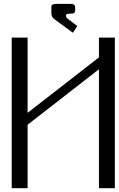

<svg xmlns="http://www.w3.org/2000/svg" viewBox="-20 -989 623 1009"><path d="M250 -948.2Q250 -956.5 251.2 -960Q252.4 -963.4 259.3 -966.1Q266.1 -968.8 281.2 -968.8H343.8Q355 -968.8 361.8 -967.3Q368.7 -965.8 371.3 -962.2Q374 -958.5 374.5 -956.1Q375 -953.6 375 -948.2V-937.5Q375 -925.3 369.9 -921.1Q364.7 -917 343.8 -917Q326.2 -917 326.2 -906.2Q326.2 -899.9 334.5 -891.6L386.2 -852.1L363.3 -816.9L263.7 -889.6Q251 -900.9 250 -917ZM583.5 -791.5V0H500V-625L125 -333.5V0H41.5V-791.5H125V-396L500 -687.5V-791.5Z"/></svg>

Font: Gputeks
Style: Regular
Weight: 500
Version: Version 0.9